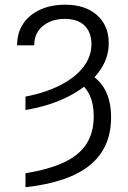

<svg xmlns="http://www.w3.org/2000/svg" viewBox="-20 -573 537 806"><path d="M86.9 -111.3V-167.5Q172.4 -184.1 234.4 -216.1Q296.4 -248 330.3 -292.2Q364.3 -336.4 363.8 -389.2Q363.3 -438 334.7 -465.8Q306.2 -493.7 251.5 -493.7Q214.4 -493.7 185.3 -480Q156.2 -466.3 139.9 -441.7Q123.5 -417 123.5 -382.8H51.8Q51.8 -435.1 77.1 -473.1Q102.5 -511.2 148.2 -532.2Q193.8 -553.2 253.9 -553.2Q338.4 -553.2 387.5 -509.3Q436.5 -465.3 436.5 -391.6Q436.5 -324.7 392.3 -267.3Q348.1 -210 269.5 -169.2Q190.9 -128.4 86.9 -111.3ZM307.1 -228 348.6 -266.6Q397 -241.2 421.6 -194.8Q446.3 -148.4 446.3 -81.1Q446.8 46.9 357.9 119.9Q269 192.9 86.9 212.9V154.3Q188 137.7 251 107.4Q314 77.1 343.8 29.8Q373.5 -17.6 373.5 -84.5Q373.5 -136.7 356.4 -173.6Q339.4 -210.4 307.1 -228Z"/></svg>

Font: Inter Tight Light
Style: Regular
Weight: 300
Designer: Rasmus Andersson
Foundry: rsms
Version: Version 3.004